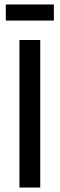

<svg xmlns="http://www.w3.org/2000/svg" viewBox="-20 -839 267 859"><path d="M67 0V-660H160V0ZM6 -747V-819H221V-747Z"/></svg>

Font: Bricolage Grotesque 60pt
Style: Regular
Weight: 400
Version: Version 1.001;gftools[0.9.33.dev8+g029e19f]